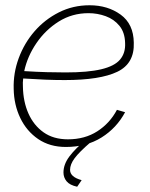

<svg xmlns="http://www.w3.org/2000/svg" viewBox="-20 -548 569 729"><path d="M230 10Q169 10 125 -20Q81 -50 57 -100Q33 -150 32 -210Q30 -270 51 -327Q72 -384 111 -429Q150 -474 203.5 -501Q257 -528 320 -528Q389 -528 438 -492.5Q487 -457 488 -386Q491 -307 425.5 -275.5Q360 -244 226 -244Q190 -244 152 -245.5Q114 -247 68 -250Q66 -234 67 -219Q68 -162 88 -117Q108 -72 145.5 -45.5Q183 -19 238 -19Q302 -19 349.5 -49.5Q397 -80 424 -131L455 -122Q423 -62 365.5 -26Q308 10 230 10ZM316 -498Q254 -498 203.5 -466.5Q153 -435 118.5 -384.5Q84 -334 72 -278Q121 -275 158 -274Q195 -273 229 -273Q314 -273 364.5 -285Q415 -297 436 -322Q457 -347 455 -385Q454 -425 433.5 -450Q413 -475 381.5 -486.5Q350 -498 316 -498ZM221 107Q221 76 243.5 46Q266 16 310 -21H319L324 -8Q281 29 263.5 52.5Q246 76 246 97Q246 124 290 136L273 161Q245 155 233 140.5Q221 126 221 107Z"/></svg>

Font: Raleway ExtraLight
Style: Italic
Weight: 200
Italic angle: -12°
Designer: Matt McInerney, Pablo Impallari, Rodrigo Fuenzalida
Foundry: Matt McInerney, Pablo Impallari, Rodrigo Fuenzalida
Version: Version 4.026